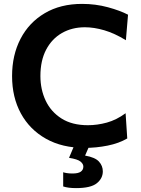

<svg xmlns="http://www.w3.org/2000/svg" viewBox="-20 -747 724 986"><path d="M414.5 12.5Q299.5 12.5 216 -34.5Q132.5 -81.5 87.2 -164.5Q42 -247.5 42 -356.5Q42 -464 85.5 -547.8Q129 -631.5 209.8 -679.2Q290.5 -727 401.5 -727Q471 -727 534.2 -709.8Q597.5 -692.5 637.5 -671.5L626.5 -540.5Q568.5 -576 515.8 -591.5Q463 -607 416 -607Q350 -607 298.2 -577.5Q246.5 -548 217 -492Q187.5 -436 187.5 -356.5Q187.5 -287.5 214.5 -230.2Q241.5 -173 295.8 -138.5Q350 -104 431.5 -104Q479.5 -104 528.8 -117.5Q578 -131 625 -165.5L633.5 -36Q591 -11 532.5 0.8Q474 12.5 414.5 12.5ZM370.5 219Q330 219 304.5 210.5V137.5Q310.5 140 323.5 142Q336.5 144 352 144Q382 144 395 134.5Q408 125 408 108.5Q408 94.5 393.2 82.5Q378.5 70.5 334.5 63.5L371.5 -24H439.5V0L417 52Q468.5 61 488.2 82.8Q508 104.5 508 133Q508 169 477.2 194Q446.5 219 370.5 219Z"/></svg>

Font: Heraclito SemiBold
Style: Regular
Weight: 600
Designer: Kostas Bartsokas (font) & Cristiano Sobral (main changes)
Foundry: Kostas Bartsokas (font) & Cristiano Sobral (main changes)
Version: Version 1.00;July 8, 2020;FontCreator 13.0.0.2655 64-bit